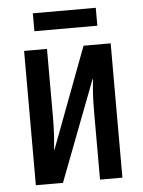

<svg xmlns="http://www.w3.org/2000/svg" viewBox="-51 -728 573 769"><g transform="rotate(-5 236.0 -343.5)"><path d="M62 0V-540H154V-267Q154 -235 152.5 -204.5Q151 -174 147 -136H149L301 -540H410V0H320V-274Q320 -306 321.5 -337Q323 -368 327 -403H325L171 0ZM363 -687V-615H110V-687Z"/></g></svg>

Font: Noto Sans ExtraCondensed Medium
Style: Regular
Weight: 500
Width: 2
Designer: Monotype Design Team
Foundry: Monotype Imaging Inc.
Version: Version 2.013; ttfautohint (v1.8.4.7-5d5b)